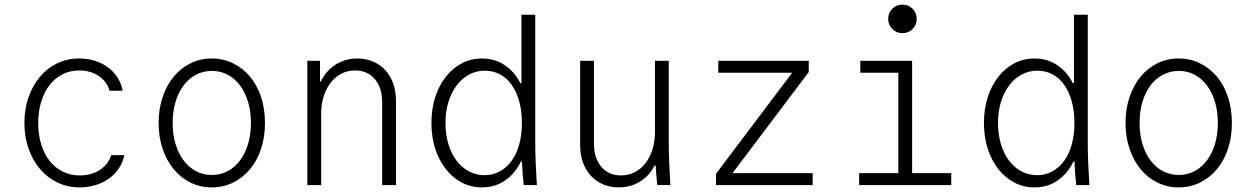

<svg xmlns="http://www.w3.org/2000/svg" viewBox="-20 -804 5440 834"><path d="M463 -130Q450 -89 413 -65.5Q376 -42 326 -42Q286 -42 252.5 -58.5Q219 -75 195.5 -105Q172 -135 159 -177Q146 -219 146 -270Q146 -320 159 -362Q172 -404 195 -434Q218 -464 251 -481Q284 -498 324 -498Q372 -498 408 -474.5Q444 -451 456 -410H513Q507 -441 490.5 -467Q474 -493 449 -511.5Q424 -530 392 -540Q360 -550 324 -550Q272 -550 228.5 -529Q185 -508 153.5 -470.5Q122 -433 104 -382Q86 -331 86 -270Q86 -210 104 -158.5Q122 -107 154 -69.5Q186 -32 230 -11Q274 10 326 10Q362 10 395 0Q428 -10 453.5 -28.5Q479 -47 496.5 -73Q514 -99 520 -130Z M900 10Q950 10 992.5 -11Q1035 -32 1066 -69Q1097 -106 1114 -157.5Q1131 -209 1131 -270Q1131 -331 1114 -382.5Q1097 -434 1066 -471Q1035 -508 992.5 -529Q950 -550 900 -550Q850 -550 807.5 -529Q765 -508 734.5 -471Q704 -434 686.5 -382.5Q669 -331 669 -270Q669 -209 686.5 -157.5Q704 -106 734.5 -69Q765 -32 807.5 -11Q850 10 900 10ZM900 -44Q863 -44 831.5 -60.5Q800 -77 777.5 -107Q755 -137 742.5 -178.5Q730 -220 730 -270Q730 -320 742.5 -361.5Q755 -403 777.5 -433Q800 -463 831.5 -479.5Q863 -496 900 -496Q938 -496 969 -479.5Q1000 -463 1022.5 -433Q1045 -403 1057.5 -361.5Q1070 -320 1070 -270Q1070 -220 1057.5 -178.5Q1045 -137 1022.5 -107Q1000 -77 969 -60.5Q938 -44 900 -44Z M1315 0H1375V-310Q1375 -351 1386 -385.5Q1397 -420 1416.5 -445Q1436 -470 1463 -484Q1490 -498 1522 -498Q1576 -498 1608 -460.5Q1640 -423 1640 -360V0H1700V-365Q1700 -407 1688 -441Q1676 -475 1654 -499Q1632 -523 1601 -536.5Q1570 -550 1532 -550Q1491 -550 1457 -534Q1423 -518 1399 -489.5Q1375 -461 1361.5 -420.5Q1348 -380 1348 -330L1378 -450H1370V-540H1315Z M2074 10Q2120 10 2157.5 -10Q2195 -30 2221.5 -66.5Q2248 -103 2262.5 -154.5Q2277 -206 2277 -270Q2277 -334 2262.5 -385.5Q2248 -437 2221.5 -473.5Q2195 -510 2157.5 -530Q2120 -550 2074 -550Q2026 -550 1986 -529Q1946 -508 1916.5 -470.5Q1887 -433 1870.5 -382Q1854 -331 1854 -270Q1854 -209 1870.5 -158Q1887 -107 1916.5 -69.5Q1946 -32 1986 -11Q2026 10 2074 10ZM2085 -43Q2048 -43 2016.5 -60Q1985 -77 1962.5 -107Q1940 -137 1927.5 -179Q1915 -221 1915 -270Q1915 -320 1928 -361.5Q1941 -403 1963.5 -433Q1986 -463 2017.5 -480Q2049 -497 2086 -497Q2122 -497 2152 -481Q2182 -465 2203 -435Q2224 -405 2235.5 -363Q2247 -321 2247 -270Q2247 -219 2235.5 -177Q2224 -135 2202.5 -105.5Q2181 -76 2151 -59.5Q2121 -43 2085 -43ZM2255 0H2312Q2309 -48 2307 -95Q2305 -142 2305 -180V-740H2245V-443H2237L2262 -250L2246 -170Q2246 -128 2248 -86Q2250 -44 2255 0ZM2233 -102H2243H2247H2257L2245 -114Z M2885 -180V-540H2825V-230Q2825 -189 2814 -154.5Q2803 -120 2783.5 -95Q2764 -70 2737 -56Q2710 -42 2678 -42Q2624 -42 2592 -79.5Q2560 -117 2560 -180V-540H2500V-175Q2500 -133 2512 -99Q2524 -65 2546 -41Q2568 -17 2599 -3.5Q2630 10 2668 10Q2709 10 2743 -6Q2777 -22 2801 -50.5Q2825 -79 2838.5 -120Q2852 -161 2852 -210L2798 -85H2828Q2829 -64 2831 -43Q2833 -22 2835 0H2892Q2889 -48 2887 -95Q2885 -142 2885 -180Z M3090 0H3510V-52H3162L3493 -491V-540H3100V-488H3421L3090 -49Z M3712 0H4112V-52H3942V-540H3717V-488H3882V-52H3712ZM3838 -722Q3838 -696 3856 -678Q3874 -660 3900 -660Q3926 -660 3944 -678Q3962 -696 3962 -722Q3962 -748 3944 -766Q3926 -784 3900 -784Q3874 -784 3856 -766Q3838 -748 3838 -722Z M4474 10Q4520 10 4557.5 -10Q4595 -30 4621.5 -66.5Q4648 -103 4662.5 -154.5Q4677 -206 4677 -270Q4677 -334 4662.5 -385.5Q4648 -437 4621.5 -473.5Q4595 -510 4557.5 -530Q4520 -550 4474 -550Q4426 -550 4386 -529Q4346 -508 4316.5 -470.5Q4287 -433 4270.5 -382Q4254 -331 4254 -270Q4254 -209 4270.5 -158Q4287 -107 4316.5 -69.5Q4346 -32 4386 -11Q4426 10 4474 10ZM4485 -43Q4448 -43 4416.5 -60Q4385 -77 4362.5 -107Q4340 -137 4327.5 -179Q4315 -221 4315 -270Q4315 -320 4328 -361.5Q4341 -403 4363.5 -433Q4386 -463 4417.5 -480Q4449 -497 4486 -497Q4522 -497 4552 -481Q4582 -465 4603 -435Q4624 -405 4635.5 -363Q4647 -321 4647 -270Q4647 -219 4635.5 -177Q4624 -135 4602.5 -105.5Q4581 -76 4551 -59.5Q4521 -43 4485 -43ZM4655 0H4712Q4709 -48 4707 -95Q4705 -142 4705 -180V-740H4645V-443H4637L4662 -250L4646 -170Q4646 -128 4648 -86Q4650 -44 4655 0ZM4633 -102H4643H4647H4657L4645 -114Z M5100 10Q5150 10 5192.5 -11Q5235 -32 5266 -69Q5297 -106 5314 -157.5Q5331 -209 5331 -270Q5331 -331 5314 -382.5Q5297 -434 5266 -471Q5235 -508 5192.5 -529Q5150 -550 5100 -550Q5050 -550 5007.5 -529Q4965 -508 4934.5 -471Q4904 -434 4886.5 -382.5Q4869 -331 4869 -270Q4869 -209 4886.5 -157.5Q4904 -106 4934.5 -69Q4965 -32 5007.5 -11Q5050 10 5100 10ZM5100 -44Q5063 -44 5031.5 -60.5Q5000 -77 4977.5 -107Q4955 -137 4942.5 -178.5Q4930 -220 4930 -270Q4930 -320 4942.5 -361.5Q4955 -403 4977.5 -433Q5000 -463 5031.5 -479.5Q5063 -496 5100 -496Q5138 -496 5169 -479.5Q5200 -463 5222.5 -433Q5245 -403 5257.5 -361.5Q5270 -320 5270 -270Q5270 -220 5257.5 -178.5Q5245 -137 5222.5 -107Q5200 -77 5169 -60.5Q5138 -44 5100 -44Z"/></svg>

Font: CommitMonoV143 ExtLt
Style: Regular
Weight: 200
Monospace: yes
Designer: Eigil Nikolajsen
Foundry: Eigil Nikolajsen
Version: Version 1.143